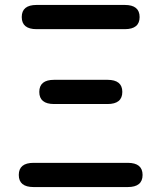

<svg xmlns="http://www.w3.org/2000/svg" viewBox="-20 -757 653 777"><path d="M116 0Q56 0 56 -49Q56 -98 116 -98H497Q557 -98 557 -49Q557 0 497 0ZM199 -336Q139 -336 139 -385Q139 -434 199 -434H415Q475 -434 475 -385Q475 -336 415 -336ZM128 -639Q68 -639 68 -688Q68 -737 128 -737H485Q545 -737 545 -688Q545 -639 485 -639Z"/></svg>

Font: Resource Han Rounded TW Medium
Style: Regular
Weight: 500
Designer: Cyano Hao (round all glyphs); Ryoko NISHIZUKA 西塚涼子 (kana, bopomofo & ideographs); Paul D. Hunt (Latin, Greek & Cyrillic)
Foundry: Cyano Hao
Version: 0.990